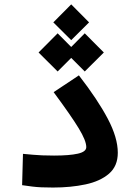

<svg xmlns="http://www.w3.org/2000/svg" viewBox="-20 -841 626 865"><path d="M218.8 3.9Q188.5 3.9 167 2.9Q145.5 2 125.5 -0.5Q105.5 -2.9 79.6 -6.8L83.5 -147.9Q108.9 -145.5 128.7 -143.8Q148.4 -142.1 170.7 -141.1Q192.9 -140.1 223.6 -140.1Q292.5 -140.1 330.6 -148.7Q368.7 -157.2 368.7 -178.2Q368.7 -207 334.7 -262.9Q300.8 -318.8 221.7 -425.8L335.4 -501.5Q419.9 -392.6 465.3 -306.6Q510.7 -220.7 510.7 -152.8Q510.7 -92.8 471.2 -58.6Q431.6 -24.4 365.5 -10.3Q299.3 3.9 218.8 3.9ZM361.8 -519 300.8 -580.1 239.7 -519 153.8 -604.5 239.7 -690.9 300.8 -629.4 361.8 -690.9 447.8 -604.5ZM300.8 -660.2 220.2 -740.2 300.8 -821.3 381.3 -740.2Z"/></svg>

Font: Cascadia Mono
Style: Bold
Weight: 700
Monospace: yes
Designer: Aaron Bell
Foundry: Saja Typeworks
Version: Version 2404.023; ttfautohint (v1.8.4)